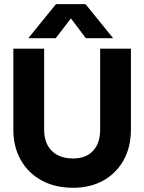

<svg xmlns="http://www.w3.org/2000/svg" viewBox="-20 -881 683 909"><path d="M244.8 -861.3 113.9 -700H243.7L315.7 -793.8L386.6 -700H515.7L385 -861.3ZM43.2 -650.5V-267.5Q43.2 -185 78.6 -123Q114 -61 177.6 -26.5Q241.3 8 326.2 8Q407.8 8 469.4 -26.5Q531 -61 565.4 -123Q599.8 -185 599.8 -267.5V-650.5H454.2V-267.5Q454.2 -202.8 420.5 -166.8Q386.9 -130.8 326.2 -130.8Q261.4 -130.8 225.2 -166.8Q189 -202.8 189 -267.5V-650.5Z"/></svg>

Font: Overused Grotesk Light
Style: Regular
Weight: 300
Designer: RandomMaerks
Version: Version 0.005